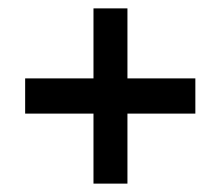

<svg xmlns="http://www.w3.org/2000/svg" viewBox="-20 -526 526 458"><path d="M203 -88V-255H40V-339H203V-506H284V-339H446V-255H284V-88Z"/></svg>

Font: Rokkitt SemiBold
Style: Regular
Weight: 600
Designer: Vernon Adams
Foundry: Vernon Adams
Version: Version 3.103